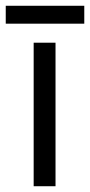

<svg xmlns="http://www.w3.org/2000/svg" viewBox="-37 -645 312 665"><path d="M155.3 0H79.6V-497.1H155.3ZM-17.1 -625H254.9V-563H-17.1Z"/></svg>

Font: Bpm'online Open Sans
Style: Regular
Weight: 400
Foundry: Ascender Corporation
Version: Version 1.10